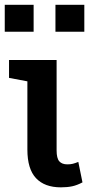

<svg xmlns="http://www.w3.org/2000/svg" viewBox="-26 -782 383 812"><path d="M231.4 10.3Q162.6 10.3 126.2 -28.6Q89.8 -67.4 89.8 -149.4V-438L12.2 -452.6V-528.3H213.4V-146Q213.4 -112.3 224.9 -99.6Q236.3 -86.9 258.8 -86.9Q272.5 -86.9 282 -89.4Q291.5 -91.8 305.2 -97.2L322.8 -10.7Q299.8 1.5 279.1 5.9Q258.3 10.3 231.4 10.3ZM208.5 -647.9V-761.7H330.6V-647.9ZM-5.9 -647.9V-761.7H116.2V-647.9Z"/></svg>

Font: Roboto Slab LO Medium
Style: Regular
Weight: 500
Designer: Google
Version: Version 2.000